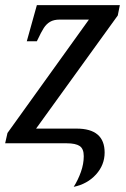

<svg xmlns="http://www.w3.org/2000/svg" viewBox="-21 -556 489 745"><path d="M304 50Q304 21 288 10.5Q272 0 238 0H-1L8 -40L324 -480H211Q188 -480 173.5 -471.5Q159 -463 149 -447.5Q139 -432 124 -400L122 -396H83L122 -536H444L436 -496L119 -57H276Q385 -57 385 36Q385 84 351.5 121Q318 158 265 169Q282 142 293 111Q304 80 304 50Z"/></svg>

Font: Noto Serif Narrow
Style: Italic
Weight: 400
Width: 4
Italic angle: -12°
Designer: Monotype Design Team
Foundry: Monotype Imaging Inc.
Version: Version 1.001